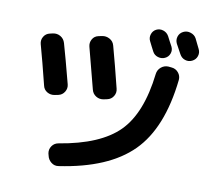

<svg xmlns="http://www.w3.org/2000/svg" viewBox="-91 -925 1182 1073"><g transform="rotate(10 500.0 -389.0)"><path d="M835 -609.4Q858.4 -607.4 873.5 -589.4Q888.7 -571.3 886.7 -547.9Q856.4 -269.5 721.2 -133.8Q585.9 2 308.6 43Q285.2 46.9 266.6 32.2Q248 17.6 243.2 -5.9L240.2 -17.6Q236.3 -40 249.5 -59.1Q262.7 -78.1 286.1 -82Q517.6 -120.1 622.6 -225.6Q727.5 -331.1 753.9 -558.6Q756.8 -582 774.9 -597.2Q793 -612.3 816.4 -611.3ZM785.2 -778.3Q790 -769.5 798.8 -752Q807.6 -734.4 813.5 -724.6Q823.2 -705.1 815.9 -685.1Q808.6 -665 789.1 -656.2Q770.5 -647.5 749.5 -653.8Q728.5 -660.2 718.8 -678.7Q713.9 -687.5 705.1 -705.1Q696.3 -722.7 691.4 -732.4Q681.6 -751 688 -771.5Q694.3 -792 712.9 -801.8Q732.4 -811.5 753.4 -804.7Q774.4 -797.9 785.2 -778.3ZM938.5 -793Q943.4 -783.2 952.6 -764.2Q961.9 -745.1 965.8 -737.3Q975.6 -717.8 968.8 -697.3Q961.9 -676.8 941.9 -667Q921.9 -657.2 901.4 -664.1Q880.9 -670.9 870.1 -691.4Q861.3 -709 840.8 -745.1Q831.1 -764.6 837.4 -785.2Q843.8 -805.7 863.8 -815.9Q883.8 -826.2 906.2 -818.8Q928.7 -811.5 938.5 -793ZM150.4 -386.7Q117.2 -520.5 91.8 -611.3Q85.9 -633.8 97.7 -653.3Q109.4 -672.9 131.8 -677.7L148.4 -681.6Q171.9 -686.5 191.9 -674.8Q211.9 -663.1 218.8 -639.6Q241.2 -562.5 279.3 -416Q285.2 -393.6 272.9 -373.5Q260.7 -353.5 238.3 -348.6L218.8 -344.7Q195.3 -339.8 175.3 -351.6Q155.3 -363.3 150.4 -386.7ZM492.2 -368.2Q468.8 -363.3 448.7 -375.5Q428.7 -387.7 422.9 -411.1Q394.5 -522.5 362.3 -643.6Q356.4 -666 367.7 -686Q378.9 -706.1 402.3 -710.9L420.9 -714.8Q444.3 -719.7 465.3 -708Q486.3 -696.3 492.2 -672.9Q520.5 -570.3 552.7 -439.5Q558.6 -417 546.4 -397Q534.2 -377 510.7 -372.1Z"/></g></svg>

Font: Rounded Mgen+ 1m bold
Style: Bold
Weight: 700
Designer: [Source Han Sans]
Ryoko NISHIZUKA  (kana & ideographs); Paul D. Hunt (Latin, Greek & Cyrillic); Wenlong ZHANG  (bopomofo
Version: Version 1.059.20150602